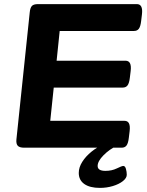

<svg xmlns="http://www.w3.org/2000/svg" viewBox="-20 -720 718 936"><path d="M98 0Q75 0 66.5 -9.5Q58 -19 60 -40L125 -660Q127 -681 135 -690.5Q143 -700 166 -700H647Q678 -700 672 -650L668 -617Q665 -591 657 -580Q649 -569 633 -569H271L256 -424H592Q623 -424 617 -374L613 -341Q610 -315 602 -304Q594 -293 578 -293H242L225 -131H587Q618 -131 612 -81L608 -48Q605 -22 597 -11Q589 0 573 0ZM467 196Q418 196 391 177Q364 158 364 123Q364 96 381 69Q398 42 426.5 19Q455 -4 487 -17L551 -10Q513 8 484.5 37Q456 66 456 89Q456 113 494 113Q525 113 549.5 101Q574 89 581 89Q590 89 594 103.5Q598 118 598 132Q598 148 579 163Q560 178 530 187Q500 196 467 196Z"/></svg>

Font: Asap Expanded Expanded Regular
Style: Bold Italic
Weight: 700
Width: 7
Italic angle: -6°
Designer: Pablo Cosgaya
Foundry: Omnibus-Type
Version: Version 3.001; ttfautohint (v1.8.4.7-5d5b)